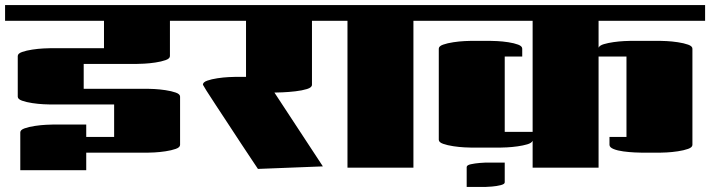

<svg xmlns="http://www.w3.org/2000/svg" viewBox="-20 -661 2800 757"><path d="M0 -579V-641H740V-579H650V-440Q650 -430 633 -424Q616 -418 592.5 -414.5Q569 -411 548.5 -410Q528 -409 520 -409H310V-311H560Q568 -311 588.5 -310Q609 -309 632.5 -305.5Q656 -302 673 -296Q690 -290 690 -280V-90Q690 -80 673 -74Q656 -68 632.5 -64.5Q609 -61 588.5 -60Q568 -59 560 -59H320V10H60V-139Q60 -149 77 -155Q94 -161 117.5 -164.5Q141 -168 161.5 -169Q182 -170 190 -170H320V-121H430V-249H180Q172 -249 151.5 -250Q131 -251 107.5 -254.5Q84 -258 67 -264Q50 -270 50 -280V-440Q50 -450 67 -456Q84 -462 107.5 -465.5Q131 -469 151.5 -470Q172 -471 180 -471H390V-579Z M740 -579V-641H1300V-579H1210V-327Q1210 -316 1190.5 -310Q1171 -304 1144.5 -301Q1118 -298 1094.5 -297Q1071 -296 1062 -296L1253 -5L997 5Q991 -4 973 -31Q955 -58 930.5 -95Q906 -132 880 -172Q854 -212 831 -246.5Q808 -281 794 -303.5Q780 -326 780 -327Q780 -337 797 -343Q814 -349 837.5 -352.5Q861 -356 881.5 -357Q902 -358 910 -358H950V-579Z M1300 -579V-641H1660V-579H1610V0H1350V-579Z M1660 -579V-641H2760V-579H2340V-473Q2344 -482 2361 -487Q2378 -492 2399.5 -495Q2421 -498 2440.5 -499Q2460 -500 2469 -500H2580Q2588 -500 2608.5 -499Q2629 -498 2652.5 -494.5Q2676 -491 2693 -485Q2710 -479 2710 -469V-90Q2710 -80 2693 -74Q2676 -68 2652.5 -64.5Q2629 -61 2608.5 -60Q2588 -59 2580 -59H2513Q2503 -59 2482 -60Q2461 -61 2438 -64Q2415 -67 2399 -73.5Q2383 -80 2383 -90V-121H2450V-438H2340V0H2080V-106Q2076 -97 2059 -92Q2042 -87 2020.5 -84Q1999 -81 1979.5 -80Q1960 -79 1951 -79H1840Q1832 -79 1811.5 -80Q1791 -81 1767.5 -84.5Q1744 -88 1727 -94Q1710 -100 1710 -110V-469Q1710 -479 1727 -485Q1744 -491 1767.5 -494.5Q1791 -498 1811.5 -499Q1832 -500 1840 -500H1909Q1919 -500 1940 -499Q1961 -498 1984 -494.5Q2007 -491 2023 -485Q2039 -479 2039 -469V-438H1970V-141H2080V-579ZM1970 -20V58Q1970 65 1954 69Q1938 73 1919.5 74.5Q1901 76 1895 76H1820V-2Q1820 -10 1836.5 -13.5Q1853 -17 1871 -18.5Q1889 -20 1895 -20Z"/></svg>

Font: Gajraj One
Style: Regular
Weight: 400
Designer: Saurabh Sharma
Foundry: Saurabh Sharma
Version: Version 1.000